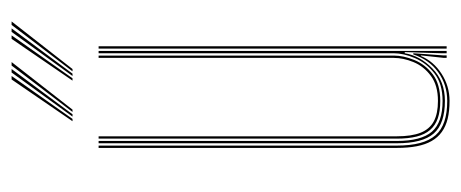

<svg xmlns="http://www.w3.org/2000/svg" viewBox="-252 -538 795 331"><g transform="rotate(-90 145.5 -372.5)"><path d="M137 5Q119.8 5 106.4 1.8Q93 -1.5 83.5 -8.4Q74 -15.2 67.9 -25.9Q61.8 -36.5 58.9 -51.5Q56 -66.5 56 -86V-600H60V-86Q60 -62.8 64.4 -46.1Q68.8 -29.5 77.9 -19.1Q87 -8.8 101.8 -3.9Q116.5 1 137 1Q165 1 186.6 -14.6Q208.2 -30.2 217.2 -57.5H219.2L215.5 -6V0H211.2V-4.8L215.5 -44.5H214.5Q205.2 -22.5 183.9 -8.8Q162.5 5 137 5ZM227.2 0V-600H231.2V0ZM137 -11Q119.5 -11 107.1 -15.2Q94.8 -19.5 87 -28.5Q79.2 -37.5 75.6 -51.8Q72 -66 72 -86V-600H76V-86Q76 -60.5 82.2 -44.9Q88.5 -29.2 101.9 -22.1Q115.2 -15 137 -15Q163.8 -15 180.1 -27.1Q196.5 -39.2 203.9 -57Q211.2 -74.8 211.2 -91.2V-600H215.2V-91.2Q215.2 -74.5 207.6 -55.8Q200 -37 182.9 -24Q165.8 -11 137 -11ZM137 -3Q97.8 -3 80.9 -22.2Q64 -41.5 64 -86V-600H68V-86Q68 -43.8 84 -25.4Q100 -7 137 -7Q166.5 -7 184.5 -21Q202.5 -35 210.9 -54.8Q219.2 -74.5 219.2 -91.2V-600H223.2V0H219.2V-10L221.2 -72.2H219.2Q215 -46.2 193 -24.6Q171 -3 137 -3ZM102 -645 174 -750H180L106 -645ZM110 -645 186 -750H192L114 -645ZM118 -645 198 -750H204L122 -645ZM172 -645 244 -750H250L176 -645ZM180 -645 256 -750H262L184 -645ZM188 -645 268 -750H274L192 -645Z"/></g></svg>

Font: Big Shoulders Inline Thin
Style: Regular
Weight: 100
Designer: Patric King
Foundry: XO Type Co
Version: Version 2.002